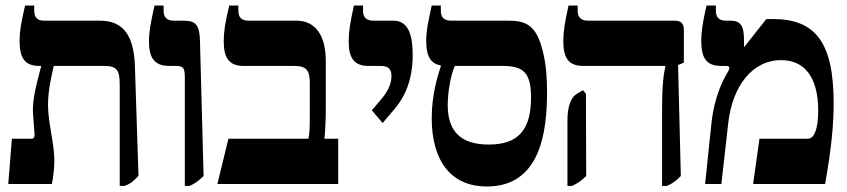

<svg xmlns="http://www.w3.org/2000/svg" viewBox="-20 -667 3069 696"><path d="M482 -30 469 -429C465 -538 427 -592 343 -592H141C115 -592 104 -604 104 -629V-647H71C56 -584 51 -552 51 -519C51 -455 71 -428 123 -428H129V-426C116 -374 95 -307 100 -251L105 -184C106 -170 103 -164 93 -164H23L10 0H168C174 -27 177 -62 177 -86C177 -147 154 -222 154 -288C154 -340 168 -398 175 -428H358C406 -428 414 -410 414 -359V7H431C454 -1 465 -11 482 -30Z M650 7H667C683 0 698 -9 718 -29L705 -515C704 -576 690 -592 647 -592H611C585 -592 573 -604 573 -629V-647H540C526 -583 520 -551 520 -517C520 -456 541 -428 593 -428H618C647 -428 650 -418 650 -383Z M768 0H1206V-164H1156C1159 -192 1161 -236 1161 -268V-446C1161 -539 1123 -592 1055 -592H882C855 -592 844 -604 844 -629V-647H811C796 -585 791 -551 791 -518C791 -455 812 -428 863 -428H1046C1090 -428 1103 -413 1103 -366V-251C1103 -200 1102 -182 1098 -164H808Z M1367 -221 1412 -274C1468 -341 1476 -417 1476 -468C1476 -554 1453 -592 1406 -592H1335C1309 -592 1296 -603 1296 -628V-647H1263C1249 -584 1244 -552 1244 -517C1244 -455 1265 -428 1316 -428H1360C1387 -428 1399 -417 1399 -392C1399 -373 1394 -346 1365 -311L1328 -267Z M1963 -333C1963 -384 1960 -432 1948 -480C1924 -578 1886 -592 1821 -592H1616C1590 -592 1578 -604 1578 -628V-647H1545C1531 -584 1525 -553 1525 -519C1525 -465 1540 -436 1578 -430V-427C1567 -393 1545 -325 1545 -239C1545 -87 1612 9 1745 9C1940 9 1963 -191 1963 -333ZM1603 -286C1603 -329 1613 -395 1629 -428H1802C1879 -428 1905 -402 1905 -313C1905 -197 1859 -143 1752 -143C1650 -143 1603 -191 1603 -286Z M2380 7H2397C2419 -2 2430 -11 2448 -29L2438 -431L2459 -440V-558C2459 -582 2449 -592 2426 -592H2113C2087 -592 2074 -603 2074 -628V-647H2041C2027 -585 2022 -552 2022 -517C2022 -455 2043 -428 2094 -428H2392V-426C2386 -400 2380 -363 2380 -266ZM2037 7H2054C2076 -4 2088 -12 2105 -29L2104 -327L2093 -340L2073 -328C2052 -317 2037 -286 2037 -232Z M2536 0H2595L2620 -222C2635 -352 2705 -449 2812 -449C2894 -449 2946 -390 2946 -266C2946 -233 2943 -208 2935 -188C2928 -171 2920 -164 2906 -164H2733L2710 0H2971C2995 -134 3002 -221 3002 -293C3002 -515 2935 -598 2781 -598H2758L2678 -497L2677 -498V-522C2677 -573 2665 -592 2628 -592H2613C2586 -592 2575 -604 2575 -629V-647H2541C2527 -584 2522 -552 2522 -519C2522 -455 2542 -428 2594 -428H2612C2619 -428 2624 -426 2624 -421C2624 -418 2623 -414 2619 -407C2605 -384 2570 -323 2559 -220Z"/></svg>

Font: Noto Serif Hebrew Condensed Extra
Style: Regular
Weight: 800
Width: 3
Designer: Monotype Design Team
Foundry: Monotype Imaging Inc.
Version: Version 1.901